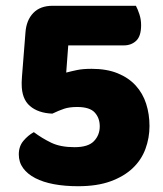

<svg xmlns="http://www.w3.org/2000/svg" viewBox="-20 -628 562 664"><path d="M250 16Q204 16 166.5 9Q129 2 102 -12Q75 -26 60 -46.5Q45 -67 45 -94Q45 -122 61 -141Q77 -160 97 -171Q125 -150 157 -134.5Q189 -119 238 -119Q285 -119 305 -140Q325 -161 325 -191Q325 -220 307.5 -239Q290 -258 247 -258Q220 -258 202 -252Q184 -246 161 -235Q112 -237 83.5 -261.5Q55 -286 55 -337Q55 -340 55 -344.5Q55 -349 56 -363L68 -515Q71 -558 95 -583Q119 -608 162 -608H450Q456 -597 462 -579Q468 -561 468 -541Q468 -503 451 -487Q434 -471 408 -471H216L209 -377Q228 -382 247.5 -386Q267 -390 297 -390Q349 -390 387 -374.5Q425 -359 449.5 -332Q474 -305 485.5 -269Q497 -233 497 -192Q497 -151 483 -113Q469 -75 439 -46.5Q409 -18 362.5 -1Q316 16 250 16Z"/></svg>

Font: BALOOCHETTANREGULAR
Style: Book
Weight: 400
Designer: Maithili Shingre and Ek Type
Foundry: Ek Type
Version: Version 1.100;PS 1.000;hotconv 1.0.88;makeotf.lib2.5.647800;